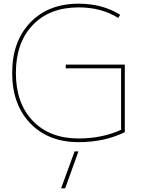

<svg xmlns="http://www.w3.org/2000/svg" viewBox="-20 -760 777 1040"><path d="M311 260 384 60H405L333 260ZM656 -44Q545 10 406 10Q242 10 144 -92Q46 -194 46 -365Q46 -536 144 -638Q242 -740 406 -740Q535 -740 631 -680L620 -663Q529 -720 406 -720Q249 -720 157.5 -624.5Q66 -529 66 -365Q66 -201 157.5 -105.5Q249 -10 406 -10Q533 -10 636 -57V-390H336V-410H656Z"/></svg>

Font: Mplus 1p Thin
Style: Regular
Weight: 250
Version: Version 1.061